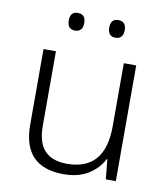

<svg xmlns="http://www.w3.org/2000/svg" viewBox="-82 -789 760 869"><g transform="rotate(10 298.0 -355.0)"><path d="M507 -532V0H461L452 -91H449Q427 -47 381.5 -18.5Q336 10 268 10Q81 10 81 -184V-532H138V-189Q138 -112 172.5 -75.5Q207 -39 275 -39Q450 -39 450 -242V-532ZM171 -680Q171 -720 206 -720Q242 -720 242 -680Q242 -639 206 -639Q171 -639 171 -680ZM357 -680Q357 -720 392 -720Q428 -720 428 -680Q428 -639 392 -639Q357 -639 357 -680Z"/></g></svg>

Font: Noto Sans Thai Looped Light
Style: Regular
Weight: 300
Designer: Sasikarn Vongin, Ben Mitchell
Foundry: The Fontpad Ltd
Version: Version 1.001; ttfautohint (v1.8.4.7-5d5b)